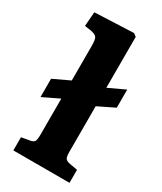

<svg xmlns="http://www.w3.org/2000/svg" viewBox="-194 -838 767 909"><g transform="rotate(30 190.0 -383.5)"><path d="M41 0V-72L86 -80Q104 -83 109.5 -92Q115 -101 115 -129V-326L26 -283V-383L115 -425V-614Q115 -648 108 -659Q101 -670 75 -675L40 -680L46 -758L258 -767L274 -755V-477L364 -519V-420L274 -376V-127Q274 -103 279 -93Q284 -83 304 -79L348 -71V0Z"/></g></svg>

Font: Literata
Style: Bold
Weight: 700
Designer: Latin by Veronika Burian and Jose Scaglione. Greek by Irene Vlachou. Cyrillic by Vera Evstafieva.
Foundry: TypeTogether
Version: Version 3.103; ttfautohint (v1.8.4.7-5d5b);gftools[0.9.29]